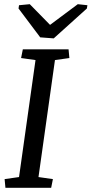

<svg xmlns="http://www.w3.org/2000/svg" viewBox="-20 -896 437 916"><path d="M149.4 -609.4 80.6 -619.1 88.9 -660.6H307.1L311 -619.1L242.2 -609.4L163.6 -51.3L232.4 -41.5L224.1 0H5.9L2 -41.5L70.8 -51.3ZM70.8 -871.1 122.1 -876 218.8 -777.3 351.1 -876 397 -871.1 394.5 -855.5 236.3 -712.9 171.9 -717.8 68.4 -855.5Z"/></svg>

Font: NoticiaText-Italic
Style: Italic
Weight: 400
Italic angle: -8°
Designer: JM Sole
Foundry: JM Sole
Version: Version 1.003